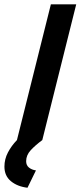

<svg xmlns="http://www.w3.org/2000/svg" viewBox="-53 -645 371 884"><path d="M73.6 219.4Q27.1 213.9 -2.8 189.2Q-32.6 164.6 -32.6 122.2Q-32.6 87.5 -16.3 56.6Q0 25.7 25 0L181.2 -625H297.9L141.7 0Q109.7 23.6 88.5 46.5Q67.4 69.4 67.4 97.2Q67.4 116 80.2 126.4Q93.1 136.8 112.5 139.6Z"/></svg>

Font: Afacad SemiBold
Style: Italic
Weight: 600
Italic angle: -14°
Designer: Kristian Moeller
Foundry: Dicotype
Version: Version 1.000